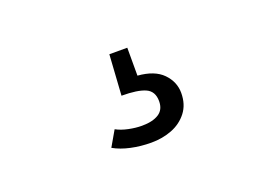

<svg xmlns="http://www.w3.org/2000/svg" viewBox="-51 -139 716 500"><g transform="rotate(-20 307.5 111.0)"><path d="M268.2 95.9 275.4 -16.4H325.1V61Q371.3 64.6 394.1 87.9Q416.9 111.3 416.9 142.1Q416.9 173.8 400.3 195.4Q383.6 216.9 357.2 227.2Q330.8 237.4 300 237.4Q270.8 237.4 243.6 231.5Q216.4 225.6 196.9 214.4L221.5 171.8Q235.4 179.5 254.9 183.6Q274.4 187.7 291.8 187.7Q321.5 187.7 338.5 176.9Q355.4 166.2 355.4 142.6Q355.4 114.9 333.8 105.4Q312.3 95.9 268.2 95.9Z"/></g></svg>

Font: Fira Code Fixed Light
Style: Regular
Weight: 300
Monospace: yes
Designer: Carrois Corporate, Edenspiekermann AG, Nikita Prokopov
Foundry: Carrois Corporate, Edenspiekermann AG, Nikita Prokopov
Version: Version 5.002